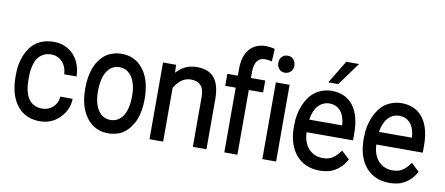

<svg xmlns="http://www.w3.org/2000/svg" viewBox="-70 -1067 3138 1355"><g transform="rotate(10 1499.0 -390.0)"><path d="M165 -127Q198.2 -81.1 261.7 -81.1Q305.7 -81.1 337.9 -109.4Q369.1 -138.7 373 -179.7L374 -186.5H461.9V-179.7Q460.9 -131.8 432.6 -85.9Q404.3 -42 362.3 -16.6Q315.4 9.8 261.7 9.8Q155.3 9.8 96.7 -65.4Q38.1 -141.6 38.1 -271.5V-285.2Q38.1 -364.3 64.5 -426.8Q89.8 -488.3 138.7 -524.4Q189.5 -558.6 260.7 -559.6Q348.6 -559.6 403.3 -502Q457 -446.3 461.9 -353.5V-346.7H374L373 -353.5Q370.1 -402.3 337.9 -436.5Q305.7 -468.8 260.7 -468.8Q200.2 -468.8 165 -421.9Q131.8 -372.1 131.8 -282.2V-264.6Q131.8 -175.8 165 -127Z M811.5 1Q783.2 9.8 750 9.8Q651.4 9.8 593.8 -68.4Q565.4 -106.4 550.8 -158.2Q537.1 -207 537.1 -273.4V-280.3Q537.1 -358.4 561.5 -424.8Q586.9 -488.3 634.8 -524.4Q683.6 -558.6 749 -559.6Q847.7 -559.6 906.2 -481.4Q962.9 -405.3 962.9 -275.4V-268.6Q962.9 -187.5 938.5 -125Q928.7 -98.6 907.2 -69.3Q893.6 -47.9 866.2 -26.4Q839.8 -5.9 811.5 1ZM838.9 -415Q804.7 -463.9 749 -463.9Q696.3 -463.9 662.1 -415Q628.9 -364.3 628.9 -268.6Q628.9 -184.6 662.1 -133.8Q695.3 -85.9 750 -85.9Q805.7 -85.9 838.9 -134.8Q872.1 -185.5 872.1 -280.3Q872.1 -364.3 838.9 -415Z M1045.9 -549.8H1139.6L1141.6 -493.2Q1202.1 -560.5 1289.1 -559.6Q1373 -559.6 1413.1 -510.7Q1453.1 -461.9 1454.1 -361.3V0H1356.4V-360.4Q1356.4 -415 1331.1 -440.4Q1308.6 -465.8 1260.7 -465.8Q1226.6 -465.8 1194.3 -444.3Q1163.1 -418.9 1143.6 -385.7V0H1045.9Z M1675.8 0H1582V-463.9H1506.8V-549.8H1582V-598.6Q1582 -689.5 1624 -739.3Q1666 -790 1744.1 -790Q1770.5 -790 1801.8 -782.2L1805.7 -780.3L1800.8 -690.4L1793 -692.4Q1770.5 -697.3 1751 -697.3Q1715.8 -697.3 1696.3 -672.9Q1676.8 -646.5 1675.8 -600.6V-549.8H1778.3V-463.9H1675.8Z M1953.1 -549.8V0H1854.5V-549.8ZM1847.7 -688.5Q1847.7 -713.9 1861.3 -730.5Q1877.9 -750 1905.3 -750Q1932.6 -750 1947.3 -731.4Q1961.9 -713.9 1962.9 -688.5Q1962.9 -662.1 1947.3 -646.5Q1932.6 -628.9 1905.3 -627.9Q1877.9 -627.9 1862.8 -646Q1847.7 -664.1 1847.7 -688.5Z M2344.7 -2Q2307.6 9.8 2264.6 9.8Q2159.2 9.8 2095.7 -63.5Q2034.2 -137.7 2034.2 -260.7V-276.4Q2034.2 -355.5 2062.5 -421.9Q2090.8 -488.3 2138.7 -523.4Q2190.4 -558.6 2253.9 -559.6Q2354.5 -559.6 2409.2 -488.3Q2462.9 -417 2461.9 -285.2V-241.2H2128.9Q2131.8 -168.9 2168.9 -126Q2210 -81.1 2271.5 -81.1Q2315.4 -81.1 2342.8 -99.6Q2372.1 -119.1 2394.5 -151.4L2398.4 -157.2L2456.1 -103.5L2453.1 -98.6Q2434.6 -63.5 2406.2 -39.1Q2380.9 -16.6 2344.7 -2ZM2334 -433.6Q2303.7 -468.8 2253.9 -468.8Q2206.1 -468.8 2172.9 -431.6Q2142.6 -398.4 2131.8 -332H2368.2Q2364.3 -396.5 2334 -433.6ZM2218.8 -614.3 2318.4 -779.3H2410.2L2290 -614.3Z M2844.7 -2Q2807.6 9.8 2764.6 9.8Q2659.2 9.8 2595.7 -63.5Q2534.2 -137.7 2534.2 -260.7V-276.4Q2534.2 -355.5 2562.5 -421.9Q2590.8 -488.3 2638.7 -523.4Q2690.4 -558.6 2753.9 -559.6Q2854.5 -559.6 2909.2 -488.3Q2962.9 -417 2961.9 -285.2V-241.2H2628.9Q2631.8 -168.9 2668.9 -126Q2710 -81.1 2771.5 -81.1Q2815.4 -81.1 2842.8 -99.6Q2872.1 -119.1 2894.5 -151.4L2898.4 -157.2L2956.1 -103.5L2953.1 -98.6Q2934.6 -63.5 2906.2 -39.1Q2880.9 -16.6 2844.7 -2ZM2834 -433.6Q2803.7 -468.8 2753.9 -468.8Q2706.1 -468.8 2672.9 -431.6Q2642.6 -398.4 2631.8 -332H2868.2Q2864.3 -396.5 2834 -433.6Z"/></g></svg>

Font: RobotoJAA
Style: Medium
Weight: 500
Version: Version 2.05; 2016-11-05